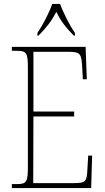

<svg xmlns="http://www.w3.org/2000/svg" viewBox="-20 -951 530 971"><path d="M169 -784V-771H175C216 -813 239 -842 265 -891C289 -842 312 -813 353 -771H359V-784C333 -822 300 -886 284 -931H244C229 -886 195 -822 169 -784ZM40 0H441L446 -164H426L422 -94C419 -35 415 -25 354 -25H148L149 -362H355V-387H149V-689H325C388 -689 392 -680 396 -606L399 -550H419L413 -714H40V-694H65C115 -694 121 -683 121 -606V-108C121 -31 115 -20 65 -20H40Z"/></svg>

Font: Noto Serif Georgian Condensed Thin
Style: Regular
Weight: 100
Width: 3
Designer: Monotype Design Team, Akaki Razmadze
Foundry: Google LLC
Version: Version 2.003